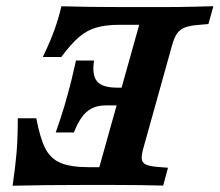

<svg xmlns="http://www.w3.org/2000/svg" viewBox="-20 -591 699 611"><path d="M20.1 0Q29 -59.9 32.8 -106.4Q36.6 -153 36.6 -214.6H95.5Q107.7 -150.5 124.4 -118.3Q141 -86 173 -72.5Q204.9 -58.9 265.1 -58.9H296L423 -512.1H361.7Q316.6 -512.1 286.3 -503.2Q256.1 -494.4 230.9 -472.6Q205.7 -450.8 175.1 -409.7H116.2Q139.2 -457.3 152.7 -494.4Q166.2 -531.6 175.4 -571Q267.4 -568.5 368.2 -568.5H497.3H502.3Q550.8 -568.5 599.3 -569.7Q629.8 -570.2 659 -571.3L643.3 -514.5L607.6 -511.4Q580.8 -508.9 566.3 -502.7Q551.7 -496.5 542.8 -483.4Q534 -470.3 527.1 -445.2L438 -125.8Q430.3 -100.3 430.9 -87.4Q431.5 -74.4 442.4 -68.4Q453.3 -62.4 479.2 -60L514.6 -57.2L499.3 -0.4Q432.8 -2.4 343.1 -2.4H342.5H236.1Q121.6 -2.4 20.1 0ZM185.4 -254.9 193.5 -283.9Q208.9 -338.4 221.8 -398.4H279.5Q272 -354.4 288 -333.3Q304 -312.1 352.9 -312.1L316.9 -255.6Q290.3 -255.6 271.9 -246Q253.5 -236.4 240.1 -217.6Q226.7 -198.8 215 -169.4H157.3Q170.8 -207 185.4 -254.9ZM235.9 -312.1H391.6L375.4 -255.6H219.8Z"/></svg>

Font: Playfair Micro SmCond SmLight
Style: Italic
Weight: 360
Width: 4
Italic angle: -15.6°
Designer: Claus Eggers Sørensen
Foundry: Claus Eggers Sørensen
Version: Version 2.203;Glyphs 3.3 (3326)